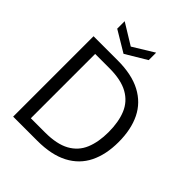

<svg xmlns="http://www.w3.org/2000/svg" viewBox="-246 -1042 1182 1182"><g transform="rotate(45 345.5 -450.5)"><path d="M74 0V-700H284Q407 -700 487 -657.5Q567 -615 605.5 -536.5Q644 -458 644 -348Q644 -240 605.5 -162Q567 -84 487 -42Q407 0 284 0ZM158 -70H282Q384 -70 444.5 -103.5Q505 -137 531 -199.5Q557 -262 557 -348Q557 -436 531 -499Q505 -562 444.5 -596Q384 -630 282 -630H158ZM281 -754 144 -836V-901L281 -817L418 -901V-836Z"/></g></svg>

Font: DM Sans 18pt
Style: Regular
Weight: 400
Designer: Colophon Foundry, Jonny Pinhorn
Foundry: Colophon Foundry
Version: Version 4.004;gftools[0.9.30]